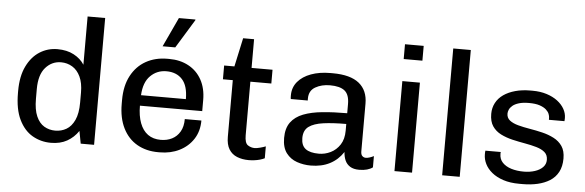

<svg xmlns="http://www.w3.org/2000/svg" viewBox="-49 -916 3311 1086"><g transform="rotate(5 1606.5 -373.0)"><path d="M266.8 10Q209.2 10 161.8 -17.5Q114.2 -45 85.6 -103.8Q57 -162.5 57 -255.2V-266.2Q57 -349.5 84.5 -406.2Q112 -463 157.6 -492Q203.2 -521 258.5 -521Q312.5 -521 351.5 -500.2Q390.5 -479.5 411.8 -446V-720H511.5V0H435.5L422.2 -71Q396.5 -33 358.1 -11.5Q319.8 10 266.8 10ZM285.2 -60.8Q320 -60.8 348.5 -77.4Q377 -94 394.5 -131.6Q412 -169.2 412 -231.5V-287.8Q412 -342.5 395 -378.2Q378 -414 349.1 -431.4Q320.2 -448.8 285.2 -448.8Q233 -448.8 197.1 -408.1Q161.2 -367.5 161.2 -286V-230.8Q161.2 -168.8 177.8 -131.5Q194.2 -94.2 222.4 -77.5Q250.5 -60.8 285.2 -60.8Z M876 10Q808 10 756.2 -19.6Q704.5 -49.2 675.8 -106.5Q647 -163.8 647 -245V-266Q647 -347.5 677.5 -404.6Q708 -461.8 761 -491.4Q814 -521 882 -521H892.8Q955 -521 1002.9 -495.1Q1050.8 -469.2 1077.5 -420.9Q1104.2 -372.5 1104.2 -306.5V-243.2H750.5Q750.5 -186 766 -144.9Q781.5 -103.8 811.2 -82.2Q841 -60.8 884.2 -60.8Q919.8 -60.8 948 -75Q976.2 -89.2 993.1 -118Q1010 -146.8 1010 -189.8H1104.2Q1104.2 -129 1075 -84.1Q1045.8 -39.2 996.2 -14.6Q946.8 10 884.8 10ZM751.5 -302.8H1006.2Q1006.2 -378 973.5 -414.1Q940.8 -450.2 883.2 -450.2Q829.8 -450.2 792.5 -413.2Q755.2 -376.2 751.5 -302.8ZM849 -589 927 -756H1020.5L1021.2 -753L920.8 -589Z M1390.2 10Q1353 10 1323.5 -1.9Q1294 -13.8 1277.6 -40.5Q1261.2 -67.2 1261.2 -110.8V-432.8H1205.2V-511H1263.5L1298.8 -674H1361V-511H1480V-432.8H1361V-128.5Q1361 -84.5 1379 -72.6Q1397 -60.8 1418 -60.8Q1429 -60.8 1448.5 -65.9Q1468 -71 1480 -76V-8.5Q1469 -2.8 1453.4 1.6Q1437.8 6 1421.2 8Q1404.8 10 1390.2 10Z M1742 10Q1701 10 1663.6 -2.9Q1626.2 -15.8 1602.5 -47.1Q1578.8 -78.5 1578.8 -132.5Q1578.8 -187.8 1603.5 -221.5Q1628.2 -255.2 1673.8 -272.9Q1719.2 -290.5 1782.4 -296.6Q1845.5 -302.8 1922.2 -302.8V-354.8Q1922.2 -408.5 1895.4 -430.1Q1868.5 -451.8 1811.8 -451.8Q1764.2 -451.8 1728.9 -431.5Q1693.5 -411.2 1693.5 -366.5V-355H1597.2Q1596.2 -359.5 1596.1 -365.2Q1596 -371 1596 -376.5Q1596 -420.8 1623.2 -453.4Q1650.5 -486 1698.4 -503.5Q1746.2 -521 1807.2 -521H1821Q1921.5 -521 1971 -481Q2020.5 -441 2020.5 -366.2V-95.2Q2020.5 -76.5 2028.9 -68.6Q2037.2 -60.8 2048.2 -60.8Q2058.5 -60.8 2071 -64.9Q2083.5 -69 2093.8 -74.5V-10.5Q2080.8 -0.8 2061.6 4.6Q2042.5 10 2017 10Q1985 10 1965.4 -2.4Q1945.8 -14.8 1936.6 -35.8Q1927.5 -56.8 1926 -83Q1896.5 -37.8 1850.2 -13.9Q1804 10 1742 10ZM1782 -60.8Q1816.8 -60.8 1848.6 -76.4Q1880.5 -92 1901.4 -123.8Q1922.2 -155.5 1922.2 -204V-241.8Q1847.2 -241.8 1793.1 -234.5Q1739 -227.2 1710.2 -206.1Q1681.5 -185 1681.5 -141Q1681.5 -98.8 1706.5 -79.8Q1731.5 -60.8 1782 -60.8Z M2217 0V-511H2316.8V0ZM2213.8 -636V-720H2320V-636Z M2487.8 0V-720H2587.5V0Z M2927 10Q2874 10 2835 -3Q2796 -16 2770 -37.4Q2744 -58.8 2731.1 -85.1Q2718.2 -111.5 2718.2 -138Q2718.2 -144.2 2718.2 -148.4Q2718.2 -152.5 2719.2 -160H2806.8Q2805.8 -156.8 2805.8 -154.1Q2805.8 -151.5 2805.8 -149Q2805.8 -119.5 2824.4 -100Q2843 -80.5 2874.4 -70.6Q2905.8 -60.8 2945.5 -60.8Q2979.8 -60.8 3008.1 -70Q3036.5 -79.2 3053.4 -96.5Q3070.2 -113.8 3070.2 -138.2Q3070.2 -166.2 3052.1 -181.6Q3034 -197 3004.1 -205.6Q2974.2 -214.2 2938.4 -220.5Q2902.5 -226.8 2866.2 -235.2Q2830 -243.8 2800.1 -258.9Q2770.2 -274 2752.1 -300.5Q2734 -327 2734 -370.5Q2734 -404.8 2748.9 -432.9Q2763.8 -461 2791.6 -480.4Q2819.5 -499.8 2858 -510.4Q2896.5 -521 2943 -521H2956Q3000 -521 3036.1 -509.5Q3072.2 -498 3097.9 -478.5Q3123.5 -459 3137.4 -434.2Q3151.2 -409.5 3151.2 -383Q3151.2 -378.2 3150.8 -372.5Q3150.2 -366.8 3150.2 -365.2H3062V-376Q3062 -385.8 3057.2 -398.1Q3052.5 -410.5 3039.4 -422.4Q3026.2 -434.2 3002.8 -442.2Q2979.2 -450.2 2941.8 -450.2Q2907 -450.2 2884.1 -443.1Q2861.2 -436 2848.4 -425Q2835.5 -414 2830.5 -401.9Q2825.5 -389.8 2825.5 -380Q2825.5 -355.5 2843.6 -341.4Q2861.8 -327.2 2892 -319.1Q2922.2 -311 2958.5 -305Q2994.8 -299 3030.6 -290.4Q3066.5 -281.8 3096.8 -266.1Q3127 -250.5 3145.1 -223.9Q3163.2 -197.2 3163.2 -154.2Q3163.2 -109 3146.2 -77.2Q3129.2 -45.5 3099 -26.6Q3068.8 -7.8 3029.9 1.1Q2991 10 2947 10Z"/></g></svg>

Font: Chivo Medium
Style: Regular
Weight: 500
Designer: Hector Gatti
Foundry: Omnibus-Type
Version: Version 2.002